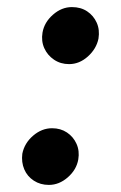

<svg xmlns="http://www.w3.org/2000/svg" viewBox="-20 -521 341 542"><path d="M175 -340Q151 -340 132.5 -352.5Q114 -365 105 -385Q96 -405 100 -429Q105 -458 129.5 -479.5Q154 -501 183 -501Q208 -501 226 -489Q244 -477 253 -457Q262 -437 258 -412Q252 -383 228 -361.5Q204 -340 175 -340ZM118 1Q94 1 75.5 -11Q57 -23 48.5 -43Q40 -63 43 -87Q49 -117 73.5 -138Q98 -159 127 -159Q151 -159 169 -147Q187 -135 196 -115Q205 -95 201 -71Q196 -42 171.5 -20.5Q147 1 118 1Z"/></svg>

Font: Figtree Light
Style: Bold Italic
Weight: 700
Italic angle: -9.5°
Version: Version 2.000